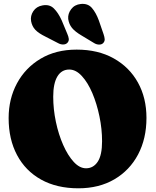

<svg xmlns="http://www.w3.org/2000/svg" viewBox="-20 -977 822 1012"><path d="M384 -715.5Q497 -715.5 579.5 -669.2Q662 -623 707 -542Q752 -461 752 -355.5Q752 -246.5 707.8 -162.8Q663.5 -79 582.8 -31.8Q502 15.5 393 15.5Q279 15.5 196.5 -30.5Q114 -76.5 69.8 -159.8Q25.5 -243 25.5 -354.5Q25.5 -456 69.5 -537.8Q113.5 -619.5 194 -667.5Q274.5 -715.5 384 -715.5ZM518 -232.5Q518 -297 504.2 -363.5Q490.5 -430 466.8 -486Q443 -542 411.5 -576.2Q380 -610.5 345 -610.5Q304.5 -610.5 282.5 -574Q260.5 -537.5 260.5 -467.5Q260.5 -401.5 274.5 -335Q288.5 -268.5 313 -213Q337.5 -157.5 368.5 -123.8Q399.5 -90 433.5 -90Q472 -90 495 -124.5Q518 -159 518 -232.5ZM501 -869 526 -796.5Q531 -782 531.8 -770.5Q532.5 -759 523.5 -749.5Q515 -741.5 501.5 -742Q488 -742.5 476 -750L410.5 -789.5Q375.5 -810 359.5 -829.8Q343.5 -849.5 339.5 -877Q337 -904.5 355 -928.5Q373 -952.5 405.5 -956Q443 -960 464.5 -935Q486 -910 501 -869ZM305.5 -869 335 -798Q341 -784.5 342.5 -772.8Q344 -761 335.5 -751.5Q327.5 -743 314.2 -742.5Q301 -742 288.5 -748.5L220.5 -783.5Q183.5 -801.5 166.2 -819.8Q149 -838 144 -865Q139 -893 155.5 -918Q172 -943 204 -948.5Q241 -955.5 264.2 -932.2Q287.5 -909 305.5 -869Z"/></svg>

Font: Fraunces 72pt S100 Black
Style: Regular
Weight: 900
Version: Version 1.000; ttfautohint (v1.8.3)